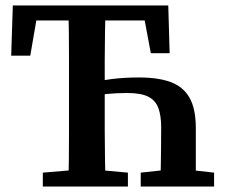

<svg xmlns="http://www.w3.org/2000/svg" viewBox="-20 -684 825 704"><path d="M21 -480 27 -664H597L602 -489H533L501 -660L559 -609H65L122 -660L91 -480ZM230 0Q232 -51 232.5 -102Q233 -153 233 -205Q233 -257 233 -309V-355Q233 -407 233 -458.5Q233 -510 232.5 -561.5Q232 -613 230 -664H367Q366 -614 365 -562.5Q364 -511 364 -462Q364 -413 364 -365V-309Q364 -258 364 -206Q364 -154 365 -103Q366 -52 367 0ZM568 0Q569 -35 569.5 -68.5Q570 -102 570.5 -138.5Q571 -175 571 -216Q571 -259 561 -287Q551 -315 524.5 -329Q498 -343 446 -343Q408 -343 372.5 -339.5Q337 -336 303 -329V-379Q341 -388 388.5 -394Q436 -400 490 -400Q560 -400 606 -383Q652 -366 675 -325.5Q698 -285 698 -214V0ZM137 0V-51L279 -63H317L449 -51V0ZM496 0V-51L607 -63H658L765 -51V0Z"/></svg>

Font: Source Serif 4 18pt SemiBold
Style: Regular
Weight: 600
Designer: Frank Grießhammer
Foundry: Adobe Systems Incorporated
Version: Version 4.004;hotconv 1.0.116;makeotfexe 2.5.65601